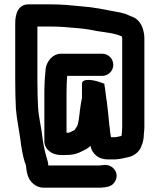

<svg xmlns="http://www.w3.org/2000/svg" viewBox="-20 -677 733 883"><path d="M501 -379C501 -407 478 -430 450 -430H261C224 -430 196 -398 190 -362C187 -331 184 -292 184 -253V-28C184 11 220 36 260 36H279C305 36 327 33 346 24L364 15C377 9 385 4 396 -6C403 29 432 56 474 56H511C533 55 554 49 573 45C601 38 625 17 632 -10C633 -13 634 -15 635 -17C638 -27 640 -37 641 -47C641 -62 644 -77 644 -94V-499C644 -511 643 -521 641 -529L637 -545C627 -574 610 -594 580 -603C558 -614 543 -618 514 -623C460 -633 412 -644 353 -648C304 -653 263 -657 211 -657H111C65 -657 50 -615 50 -571V-310C50 -259 51 -222 53 -179C57 -127 68 -80 74 -33C78 1 84 35 93 66C96 75 100 82 100 91L102 105C103 113 105 121 107 128C115 158 144 185 177 186H445C472 184 493 181 506 162C536 120 496 72 450 83C446 83 442 83 438 84H202C202 73 199 63 196 53C188 28 181 -4 177 -31L175 -47C170 -93 158 -135 155 -185C153 -225 152 -262 152 -310V-555H211C259 -555 296 -551 343 -547C375 -544 398 -540 427 -534C466 -528 511 -524 541 -509V-506C542 -505 542 -502 542 -499V-94C542 -78 540 -65 539 -52C528 -50 518 -46 507 -46H491C490 -47 490 -49 490 -50C486 -64 486 -85 483 -100C479 -137 476 -176 471 -212C469 -221 468 -230 467 -239L463 -271C461 -279 460 -286 460 -292L434 -301C413 -308 357 -320 357 -291V-228C357 -226 357 -224 356 -221C352 -205 351 -189 348 -173L346 -155C344 -139 342 -121 338 -106C335 -94 328 -88 322 -78C313 -75 307 -70 297 -67C293 -67 289 -67 286 -66V-254C286 -279 287 -307 289 -328H450C478 -328 501 -351 501 -379Z"/></svg>

Font: Electronic
Style: UltBlk
Weight: 500
Version: Version 1.011